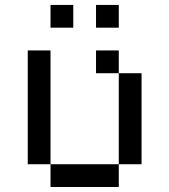

<svg xmlns="http://www.w3.org/2000/svg" viewBox="-20 -747 676 767"><path d="M90.9 -545.5V-90.9H181.8V-545.5ZM181.8 -90.9V0H454.5V-90.9ZM454.5 -454.5V-545.5H363.6V-454.5ZM454.5 -454.5V-90.9H545.5V-454.5ZM181.8 -727.3V-636.4H272.7V-727.3ZM363.6 -727.3V-636.4H454.5V-727.3Z"/></svg>

Font: Departure Mono
Style: Regular
Weight: 400
Monospace: yes
Designer: Helena Zhang
Version: Version 1.500;Glyphs 3.3.1 (3343)